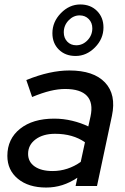

<svg xmlns="http://www.w3.org/2000/svg" viewBox="-20 -834 562 861"><path d="M187 7Q108 7 60.5 -32Q13 -71 13 -135Q13 -211 70 -256.5Q127 -302 223 -302Q264 -302 303.5 -292.5Q343 -283 376 -267L386 -312Q399 -373 370 -404Q341 -435 272 -435Q241 -435 205.5 -426.5Q170 -418 124 -399L98 -475Q152 -497 200 -507.5Q248 -518 291 -518Q400 -518 451 -464Q502 -410 482 -315L415 0H319L327 -37Q294 -15 259.5 -4Q225 7 187 7ZM106 -144Q106 -108 135.5 -87.5Q165 -67 216 -67Q250 -67 282 -77.5Q314 -88 342 -108L361 -196Q334 -215 300.5 -224.5Q267 -234 227 -234Q173 -234 139.5 -209Q106 -184 106 -144ZM319 -583Q273 -583 244 -611.5Q215 -640 215 -685Q215 -736 253 -775Q291 -814 340 -814Q386 -814 415 -785Q444 -756 444 -711Q444 -660 406 -621.5Q368 -583 319 -583ZM322 -631Q351 -631 372.5 -653.5Q394 -676 394 -707Q394 -732 378 -748.5Q362 -765 337 -765Q309 -765 287.5 -742.5Q266 -720 266 -689Q266 -664 281.5 -647.5Q297 -631 322 -631Z"/></svg>

Font: Red Hat Display Medium
Style: Italic
Weight: 500
Italic angle: -12°
Designer: Pentagram / MCKL
Foundry: Pentagram / MCKL
Version: Version 1.003; Red Hat Display Medium Italic